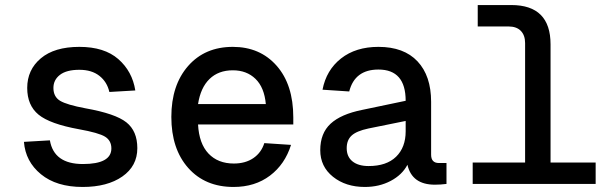

<svg xmlns="http://www.w3.org/2000/svg" viewBox="-20 -730 2440 762"><path d="M308 12Q204 12 142.5 -38.5Q81 -89 75 -167L178 -173Q194 -79 309 -79Q422 -79 422 -141Q422 -172 397 -187.5Q372 -203 294 -217Q178 -238 133 -275Q88 -312 88 -381Q88 -453 142 -498.5Q196 -544 295 -544Q394 -544 449.5 -495.5Q505 -447 517 -371L414 -365Q405 -405 374.5 -429Q344 -453 295 -453Q244 -453 218 -433Q192 -413 192 -381Q192 -346 218.5 -330Q245 -314 320 -300Q438 -279 481.5 -244.5Q525 -210 525 -142Q525 -71 465.5 -29.5Q406 12 308 12Z M907 12Q794 12 727 -63.5Q660 -139 660 -266Q660 -392 726.5 -468Q793 -544 904 -544Q1012 -544 1078 -469Q1144 -394 1144 -264V-236H766Q770 -160 807.5 -120.5Q845 -81 908 -81Q954 -81 985.5 -102.5Q1017 -124 1029 -162L1135 -155Q1111 -78 1051.5 -33Q992 12 907 12ZM766 -317H1035Q1029 -383 994 -417Q959 -451 904 -451Q847 -451 811.5 -416.5Q776 -382 766 -317Z M1428 12Q1352 12 1301.5 -28.5Q1251 -69 1251 -134Q1251 -201 1292 -239Q1333 -277 1418 -294L1590 -330Q1590 -454 1482 -454Q1388 -454 1366 -367L1260 -374Q1275 -452 1333.5 -498Q1392 -544 1482 -544Q1583 -544 1637 -486.5Q1691 -429 1691 -326V-116Q1691 -83 1722 -83H1752V0Q1728 3 1706 3Q1615 3 1597 -76Q1576 -36 1530.5 -12Q1485 12 1428 12ZM1443 -71Q1514 -71 1552 -108Q1590 -145 1590 -209V-250L1442 -220Q1395 -210 1375.5 -192Q1356 -174 1356 -142Q1356 -108 1379 -89.5Q1402 -71 1443 -71Z M1856 0V-85H2064V-559Q2064 -590 2047 -607.5Q2030 -625 1998 -625H1876V-710H2009Q2165 -710 2165 -554V-85H2344V0Z"/></svg>

Font: Txt Mono Medium
Style: Regular
Weight: 500
Monospace: yes
Designer: Open Source
Foundry: XRLN
Version: Version 1.0